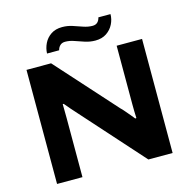

<svg xmlns="http://www.w3.org/2000/svg" viewBox="-123 -995 1110 1117"><g transform="rotate(-15 432.0 -437.0)"><path d="M84 0V-687H232L554 -329Q563 -321 575.5 -306Q588 -291 601 -276Q614 -261 622 -250L629 -251Q628 -269 627.5 -292Q627 -315 627 -332V-687H780V0H634L310 -362Q292 -381 272.5 -404Q253 -427 242 -440H236Q236 -426 236.5 -403.5Q237 -381 237 -355V0ZM224 -748Q225 -779 239 -808Q253 -837 280.5 -855.5Q308 -874 348 -874Q380 -874 409 -864.5Q438 -855 466.5 -845Q495 -835 522 -835Q541 -835 552 -845.5Q563 -856 567 -874H640Q640 -843 625.5 -814Q611 -785 583.5 -766.5Q556 -748 516 -748Q485 -748 455 -757.5Q425 -767 397.5 -777Q370 -787 343 -787Q324 -787 312.5 -776Q301 -765 297 -748Z"/></g></svg>

Font: Archivo SemiExpanded
Style: Bold
Weight: 700
Width: 6
Designer: Hector Gatti
Foundry: Omnibus-Type
Version: Version 2.001